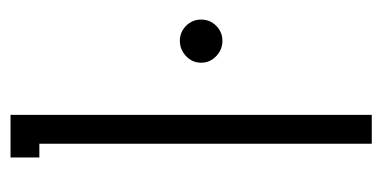

<svg xmlns="http://www.w3.org/2000/svg" viewBox="-199 -520 719 361"><g transform="rotate(-90 160.5 -339.5)"><path d="M235.4 -349.1Q247.6 -360.8 264.2 -360.8Q280.8 -360.8 292.5 -349.1Q304.2 -337.4 304.2 -320.8Q304.2 -304.2 292.5 -292.5Q280.8 -280.8 264.2 -280.8Q247.6 -280.8 235.4 -292.5Q223.1 -304.2 223.1 -320.8Q223.1 -337.4 235.4 -349.1ZM125 -679.2V0H70.8V-625H44.9V-679.2Z"/></g></svg>

Font: Rawengulk
Style: Demibold
Weight: 600
Version: Version 0.92